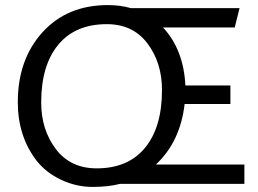

<svg xmlns="http://www.w3.org/2000/svg" viewBox="-20 -723 1016 755"><path d="M452 0Q407 12 343.5 12Q280 12 220.5 -16Q161 -44 124 -91Q50 -187 50 -321Q50 -489 147 -596Q244 -703 404 -703Q453 -703 495 -691H922L903 -615H621Q702 -528 709 -387H886V-314H706Q689 -166 593 -76H941V0ZM400 -628Q276 -628 209 -547Q142 -466 142 -320Q142 -213 199.5 -137Q257 -61 360 -61Q484 -61 550.5 -142Q617 -223 617 -369Q617 -476 560 -552Q503 -628 400 -628Z"/></svg>

Font: Average Sans
Style: Regular
Weight: 400
Designer: Eduardo Rodriguez Tunni
Foundry: Eduardo Rodriguez Tunni
Version: Version 1.001